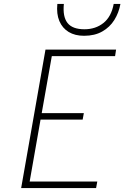

<svg xmlns="http://www.w3.org/2000/svg" viewBox="-20 -951 629 971"><path d="M87 0 210 -700H567L562 -667H242L191 -379H404L398 -346H185L130 -33H472L466 0ZM405 -770Q359.5 -770 327.5 -789.2Q295.5 -808.5 280.2 -844.5Q265 -880.5 270 -931H303Q296.5 -866.5 321.5 -834.8Q346.5 -803 407 -803Q463.5 -803 503.2 -834.8Q543 -866.5 555 -931H589Q581 -886.5 558.2 -850Q535.5 -813.5 497.2 -791.8Q459 -770 405 -770Z"/></svg>

Font: Overpass Thin
Style: Italic
Weight: 250
Italic angle: -10°
Designer: Delve Withrington, Dave Bailey, Thomas Jockin
Foundry: Delve Fonts LLC
Version: Version 4.000